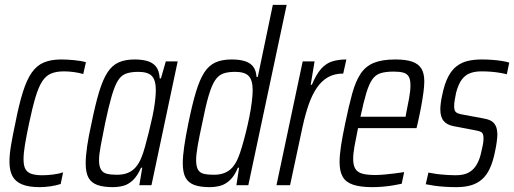

<svg xmlns="http://www.w3.org/2000/svg" viewBox="-20 -763 2118 791"><path d="M144 8Q98 8 70.5 -3.5Q43 -15 31 -38Q19 -61 19 -97Q19 -126 25.5 -165Q32 -204 43 -255Q58 -332 74 -383Q90 -434 110.5 -463.5Q131 -493 160.5 -505.5Q190 -518 232 -518Q258 -518 287 -515Q316 -512 334 -507L323 -458Q307 -463 285 -466Q263 -469 244 -469Q212 -469 190.5 -460Q169 -451 154 -428Q139 -405 126.5 -363.5Q114 -322 100 -256Q89 -204 83 -168Q77 -132 77 -107Q77 -80 85 -66Q93 -52 110.5 -46.5Q128 -41 154 -41Q175 -41 199 -44Q223 -47 240 -53L230 -5Q212 1 188.5 4.5Q165 8 144 8Z M445 8Q406 8 381 -1Q356 -10 344.5 -31Q333 -52 333 -91Q333 -119 339 -160.5Q345 -202 357 -255Q373 -334 388.5 -385Q404 -436 423 -465Q442 -494 469 -506Q496 -518 535 -518Q563 -518 585.5 -512Q608 -506 622 -489.5Q636 -473 638 -440H643L663 -510H712L604 0H554L566 -72H561Q546 -38 527.5 -20.5Q509 -3 488 2.5Q467 8 445 8ZM462 -43Q487 -43 506 -50.5Q525 -58 539 -74Q553 -90 563 -115Q570 -132 577.5 -159Q585 -186 593 -218Q601 -250 608 -282.5Q615 -315 618.5 -344Q622 -373 622 -391Q622 -433 605.5 -450Q589 -467 550 -467Q520 -467 500 -460Q480 -453 466.5 -432Q453 -411 440.5 -368.5Q428 -326 413 -255Q402 -200 395 -163Q388 -126 388 -103Q388 -78 396 -64.5Q404 -51 420.5 -47Q437 -43 462 -43Z M844 8Q805 8 780.5 -1Q756 -10 744.5 -31Q733 -52 733 -91Q733 -119 739 -160.5Q745 -202 756 -255Q772 -334 787.5 -385Q803 -436 822 -465Q841 -494 868 -506Q895 -518 934 -518Q967 -518 989 -511Q1011 -504 1023 -488.5Q1035 -473 1037 -446H1042L1104 -743H1161L1003 0H954L965 -72H960Q946 -38 927 -20.5Q908 -3 887 2.5Q866 8 844 8ZM861 -43Q886 -43 905 -50.5Q924 -58 938 -74Q952 -90 962 -115Q969 -132 977 -159Q985 -186 993 -218Q1001 -250 1007.5 -282.5Q1014 -315 1017.5 -344Q1021 -373 1021 -391Q1021 -433 1004.5 -450Q988 -467 949 -467Q919 -467 899.5 -460Q880 -453 866 -432Q852 -411 839.5 -368.5Q827 -326 813 -255Q801 -200 794.5 -163Q788 -126 788 -103Q788 -78 795.5 -64.5Q803 -51 819.5 -47Q836 -43 861 -43Z M1119 0 1227 -510H1276L1260 -414H1265Q1283 -457 1303 -479.5Q1323 -502 1348.5 -510Q1374 -518 1407 -518L1394 -460Q1358 -460 1331.5 -445Q1305 -430 1285.5 -401.5Q1266 -373 1252 -333Q1238 -293 1227 -243L1175 0Z M1514 8Q1465 8 1435 -2Q1405 -12 1392 -34.5Q1379 -57 1379 -95Q1379 -124 1385 -163Q1391 -202 1402 -254Q1417 -327 1431 -377.5Q1445 -428 1465.5 -459Q1486 -490 1520 -504Q1554 -518 1608 -518Q1652 -518 1678 -509Q1704 -500 1716 -480.5Q1728 -461 1728 -428Q1728 -409 1724.5 -382.5Q1721 -356 1715 -323.5Q1709 -291 1701 -256L1696 -235H1455Q1446 -192 1440.5 -161Q1435 -130 1435 -108Q1435 -82 1444 -67.5Q1453 -53 1473 -47.5Q1493 -42 1526 -42Q1543 -42 1564 -44Q1585 -46 1606 -48.5Q1627 -51 1645 -54L1635 -6Q1621 -3 1601 0.5Q1581 4 1558 6Q1535 8 1514 8ZM1465 -282H1651L1654 -300Q1660 -328 1665.5 -358.5Q1671 -389 1671 -411Q1671 -436 1663.5 -448Q1656 -460 1641 -464Q1626 -468 1602 -468Q1569 -468 1548 -461.5Q1527 -455 1513.5 -435.5Q1500 -416 1489 -379.5Q1478 -343 1465 -282Z M1860 8Q1837 8 1813 6.5Q1789 5 1768.5 2Q1748 -1 1734 -4L1745 -52Q1753 -51 1765.5 -48.5Q1778 -46 1793.5 -44.5Q1809 -43 1825 -42Q1841 -41 1857 -41Q1891 -41 1911.5 -52.5Q1932 -64 1944.5 -86Q1957 -108 1963 -138Q1966 -151 1969 -165Q1972 -179 1972 -193Q1972 -214 1962.5 -219Q1953 -224 1934 -227L1850 -243Q1822 -248 1808 -264.5Q1794 -281 1794 -313Q1794 -323 1796 -339Q1798 -355 1802 -372Q1811 -417 1826 -446Q1841 -475 1861.5 -490.5Q1882 -506 1907.5 -512Q1933 -518 1964 -518Q1985 -518 2006.5 -516.5Q2028 -515 2047 -512Q2066 -509 2078 -505L2068 -457Q2057 -460 2039.5 -463Q2022 -466 2002.5 -467.5Q1983 -469 1963 -469Q1938 -469 1918 -462Q1898 -455 1883.5 -436.5Q1869 -418 1859 -381Q1856 -365 1853.5 -351.5Q1851 -338 1851 -325Q1851 -306 1859.5 -300Q1868 -294 1886 -291L1967 -276Q1987 -273 2000.5 -266.5Q2014 -260 2021.5 -246Q2029 -232 2029 -207Q2029 -199 2026.5 -179Q2024 -159 2019 -137Q2011 -97 1998 -69Q1985 -41 1965.5 -24Q1946 -7 1920 0.5Q1894 8 1860 8Z"/></svg>

Font: Saira Condensed Light
Style: Italic
Weight: 300
Width: 3
Italic angle: -12°
Designer: Hector Gatti with collaboration of the Omnibus-Type team
Foundry: Omnibus-Type
Version: Version 1.101